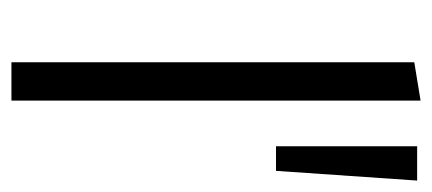

<svg xmlns="http://www.w3.org/2000/svg" viewBox="-230 -526 756 336"><g transform="rotate(90 148.0 -358.0)"><path d="M89 0V-705L156 -716V0ZM279 -463H236V-710H296Z"/></g></svg>

Font: Ysabeau Office
Style: Regular
Weight: 400
Designer: Christian Thalmann (Catharsis Fonts)
Version: Version 2.001;gftools[0.9.30]; featfreeze: tnum,lnum,ss02